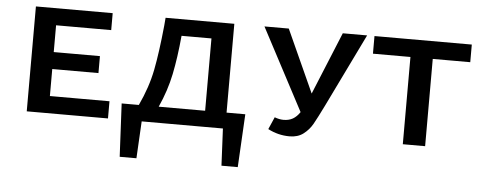

<svg xmlns="http://www.w3.org/2000/svg" viewBox="-45 -580 2152 857"><g transform="rotate(5 1030.5 -152.0)"><path d="M448 -77V0H84V-470H428V-394H181V-274H388V-198H181V-77Z M1057 -72 1044 166H971L963 0H599L590 166H515L503 -72H580Q619 -155 634.5 -234Q650 -313 662 -434L665 -470H973V-72ZM877 -72V-396H743Q734 -298 718.5 -222.5Q703 -147 669 -72Z M1568 -470 1408 -141Q1380 -84 1364.5 -56.5Q1349 -29 1324 -10Q1299 9 1262 9Q1211 9 1165 -15L1189 -70Q1210 -62 1229 -62Q1253 -62 1270.5 -72Q1288 -82 1302 -103L1108 -470H1217L1344 -190L1459 -470Z M2037 -391H1869V0H1769V-391H1601V-470H2037Z"/></g></svg>

Font: Ysabeau SC Semibold
Style: Regular
Weight: 600
Designer: Christian Thalmann (Catharsis Fonts)
Version: Version 0.003